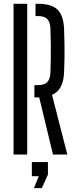

<svg xmlns="http://www.w3.org/2000/svg" viewBox="-20 -820 403 1019"><path d="M261.2 0 188.1 -303H162.5V-368.2H181.4Q215.3 -368.2 230.7 -384.1Q246.1 -400 247.6 -433.9Q249.1 -472.4 249.6 -512Q250.1 -551.7 249.6 -591.2Q249.1 -630.6 247.6 -669Q246.1 -703.1 230.9 -718.9Q215.7 -734.8 182.2 -734.8H168.5V-800H182.2Q253.2 -800 285.3 -768.9Q317.4 -737.7 320.1 -665.8Q321.9 -622.3 322.3 -584Q322.8 -545.7 322.3 -509.6Q321.9 -473.5 320.1 -437.2Q316.8 -341.6 256 -316.7L337.3 0ZM51.9 0V-800H124.4V0ZM160.1 178.5 185.7 115H149V40H234.4V106.4L202.1 178.5Z"/></svg>

Font: Big Shoulders Stencil Thin
Style: Regular
Weight: 100
Designer: Patric King
Foundry: XO Type Co
Version: Version 2.001